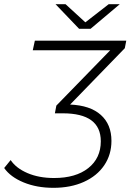

<svg xmlns="http://www.w3.org/2000/svg" viewBox="-21 -895 627 920"><path d="M577 -664 315 -394Q411 -390 462 -344.5Q513 -299 513 -220Q513 -154 478.5 -103Q444 -52 381 -23.5Q318 5 235 5Q155 5 92 -21Q29 -47 -1 -90L30 -128Q56 -89 111 -65.5Q166 -42 238 -42Q342 -42 402 -89.5Q462 -137 462 -218Q462 -352 280 -352H242L249 -389L507 -654H136L146 -700H584ZM553 -875 413 -757H358L245 -875H293L388 -788L500 -875Z"/></svg>

Font: Montserrat Alternates Light
Style: Italic
Weight: 300
Italic angle: -11.3°
Designer: Julieta Ulanovsky
Foundry: Julieta Ulanovsky
Version: Version 7.200